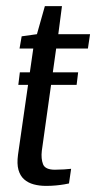

<svg xmlns="http://www.w3.org/2000/svg" viewBox="-20 -607 315 629"><path d="M131 2Q109 2 90.5 -3Q72 -8 59 -19.5Q46 -31 40.5 -50.5Q35 -70 39 -100L89 -448H44L51 -488L101 -495L127 -587H183L171 -495H275L268 -448H164L117 -113Q114 -87 121 -69Q128 -51 160 -51Q173 -51 190 -52Q207 -53 213 -54L206 -6Q202 -5 190.5 -3Q179 -1 163.5 0.5Q148 2 131 2ZM40 -329 45 -370H236L231 -329Z"/></svg>

Font: Alumni Sans Medium
Style: Italic
Weight: 500
Italic angle: -8°
Designer: Robert E. Leuschke
Foundry: Robert E. Leuschke
Version: Version 1.016